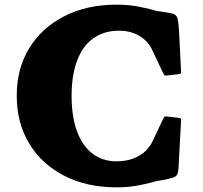

<svg xmlns="http://www.w3.org/2000/svg" viewBox="-20 -790 874 826"><path d="M482 16Q354 16 257 -33.5Q160 -83 106 -172Q52 -261 52 -378Q52 -495 106 -583Q160 -671 257 -720.5Q354 -770 482 -770Q536 -770 584 -760Q632 -750 654 -743L706 -735Q724 -732 732.5 -727Q741 -722 744.5 -707Q748 -692 750 -659L759 -482Q761 -473 750 -471L697 -465Q687 -463 683 -473L641 -562Q632 -582 626.5 -590.5Q621 -599 611 -611Q587 -635 557.5 -646.5Q528 -658 493 -658Q428 -658 382 -625.5Q336 -593 312 -530Q288 -467 288 -377Q288 -289 311 -226Q334 -163 377.5 -129.5Q421 -96 481 -96Q519 -96 550.5 -107Q582 -118 607 -141Q622 -158 627.5 -166Q633 -174 639 -188L683 -281Q687 -291 697 -289L750 -283Q761 -281 759 -272L748 -68Q747 -50 743 -40.5Q739 -31 724.5 -26Q710 -21 678 -15L654 -11Q632 -4 584 6Q536 16 482 16Z"/></svg>

Font: Hahmlet Black
Style: Regular
Weight: 900
Version: Version 1.002